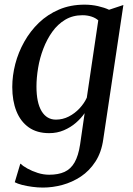

<svg xmlns="http://www.w3.org/2000/svg" viewBox="-20 -576 585 845"><path d="M434.5 37Q426.5 94.5 400 135.2Q373.5 176 335.8 201Q298 226 254.8 237.8Q211.5 249.5 169 249.5Q146 249.5 121.8 246.2Q97.5 243 77.2 237.8Q57 232.5 45 226L69.5 144Q80.5 154.5 100.8 165.8Q121 177 146 185Q171 193 196.5 193Q236.5 193 264 180.5Q291.5 168 308.2 138.8Q325 109.5 332.5 60L352.5 -78Q337 -55.5 314 -35.5Q291 -15.5 261.2 -2.8Q231.5 10 196.5 10Q142.5 10 106.5 -15.5Q70.5 -41 52.2 -86.8Q34 -132.5 34 -193Q34 -243 47.2 -294.2Q60.5 -345.5 86.8 -392.2Q113 -439 151.2 -475.8Q189.5 -512.5 239.8 -534Q290 -555.5 352 -555.5Q383 -555.5 411.5 -549Q440 -542.5 460 -533L523 -554ZM412.5 -486.5Q400 -497.5 382 -503.2Q364 -509 343 -509Q300 -509 267 -489.2Q234 -469.5 210.2 -436.2Q186.5 -403 170.8 -362Q155 -321 147.8 -277.5Q140.5 -234 140.5 -195Q140.5 -159.5 146.2 -132.2Q152 -105 163.2 -86.5Q174.5 -68 190.2 -58.8Q206 -49.5 226 -49.5Q256 -49.5 282.8 -63.2Q309.5 -77 330 -99Q350.5 -121 362 -146Z"/></svg>

Font: Merriweather 48pt
Style: Italic
Weight: 400
Italic angle: -7.8°
Version: Version 2.101